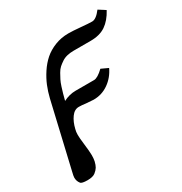

<svg xmlns="http://www.w3.org/2000/svg" viewBox="-161 -584 865 915"><g transform="rotate(-30 271.0 -126.5)"><path d="M534.2 -448.2 542 -442.9Q518.1 -398.4 485.6 -376.2Q453.1 -354 402.8 -354H313H309.1Q289.6 -354 272.9 -350.1Q256.3 -346.2 243.2 -337.4Q230 -328.6 219.7 -319.6Q209.5 -310.5 200.7 -294.9Q191.9 -279.3 185.8 -267.3Q179.7 -255.4 173.1 -235.1Q166.5 -214.8 163.1 -202.1L153.8 -167Q187 -184.1 221.2 -184.1H323.2Q342.8 -184.1 376 -215.8L414.1 -198.2Q394.5 -156.2 357.7 -130.1Q320.8 -104 274.9 -104Q270.5 -104 233.9 -106.9Q213.9 -109.9 195.8 -109.9Q171.9 -109.9 154.5 -85.9Q137.2 -62 128.9 -26.9Q125 -13.7 125 3.9Q125 19.5 128.9 51.8Q134.8 100.1 134.8 120.1Q134.8 138.2 131.8 152.8Q127.4 170.9 121.1 181.6Q114.3 192.9 101.1 203.1Q87.4 213.9 58.1 213.9Q25.9 213.9 20 205.1Q8.8 190.9 8.8 171.9Q8.8 163.6 14.2 142.1L97.2 -213.9Q105 -246.6 117.2 -276.6Q129.4 -306.6 149.2 -336.7Q168.9 -366.7 193.8 -388.7Q218.8 -410.6 253.4 -424.3Q288.1 -438 328.1 -438Q352.1 -438 394 -434.1Q436 -430.2 455.1 -430.2Q477.1 -430.2 504.9 -466.8Z"/></g></svg>

Font: Linux Libertine G
Style: Semibold Italic
Weight: 600
Italic angle: -11.5°
Designer: Philipp H. Poll
Foundry: Philipp H. Poll
Version: Version 5.1.1